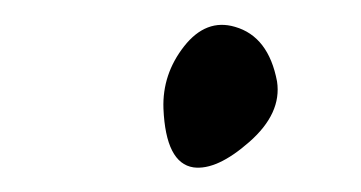

<svg xmlns="http://www.w3.org/2000/svg" viewBox="-20 -116 293 156"><path d="M205.1 -49.8Q209 -23.9 182.6 -0.7Q156.2 22.5 137.2 20Q114.7 16.6 112.8 -27.8Q111.8 -55.7 129.6 -78.4Q147.5 -101.1 170.9 -94.2Q198.2 -86.4 205.1 -49.8Z"/></svg>

Font: Gogol
Style: Regular
Weight: 400
Italic angle: -48°
Designer: Gennady Fridman
Foundry: ParaType Ltd
Version: Version 1.001